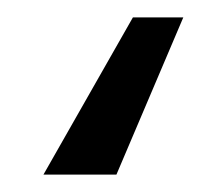

<svg xmlns="http://www.w3.org/2000/svg" viewBox="-20 -24 246 221"><path d="M30 177 133 -4H191L114 177Z"/></svg>

Font: Coval
Style: Light
Weight: 300
Foundry: Context Ltd
Version: Version 001.000